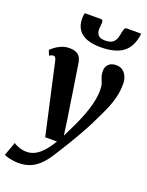

<svg xmlns="http://www.w3.org/2000/svg" viewBox="-222 -907 961 1251"><g transform="rotate(20 258.0 -281.0)"><path d="M66.5 -455Q63 -471.5 57.8 -477.5Q52.5 -483.5 45 -483.5Q38 -483.5 31.2 -481Q24.5 -478.5 17 -473L3 -508Q8.5 -514.5 25.8 -528.2Q43 -542 69.2 -553.8Q95.5 -565.5 126 -565.5Q154.5 -565.5 172.5 -557.5Q190.5 -549.5 200.2 -534.2Q210 -519 213.5 -497Q220.5 -450 228 -402.8Q235.5 -355.5 242.8 -308Q250 -260.5 257.2 -213.2Q264.5 -166 272 -119L286 -17L325.5 -98Q343 -134.5 357.8 -170.5Q372.5 -206.5 383.5 -241.2Q394.5 -276 400.8 -309.5Q407 -343 407 -374Q407 -405 400.5 -423.2Q394 -441.5 387.2 -458.2Q380.5 -475 380.5 -501.5Q380.5 -529 398.8 -547.2Q417 -565.5 451 -565.5Q479 -565.5 497.2 -551.2Q515.5 -537 524.8 -514.2Q534 -491.5 534 -467Q534 -415 522.2 -369Q510.5 -323 491 -278.8Q471.5 -234.5 448 -187.5Q435 -159 417.2 -125.8Q399.5 -92.5 379.5 -57.8Q359.5 -23 339.8 9.8Q320 42.5 302.5 70.5Q285 98.5 272 118.5Q241 168.5 209.2 197.8Q177.5 227 142.8 239.5Q108 252 66.5 252Q38.5 252 8.2 245.2Q-22 238.5 -32 231L2.5 137Q13 147 39.2 156.2Q65.5 165.5 91.5 165.5Q122 165.5 149.2 151.8Q176.5 138 203 109.2Q229.5 80.5 257 34.5H175.5ZM254.5 -813.5Q263 -813.5 265.5 -807.5Q268 -801.5 268 -791.5Q268 -781 266.2 -769.2Q264.5 -757.5 264.5 -747Q264.5 -722 278.2 -706.5Q292 -691 324.5 -691Q361.5 -691 378.2 -704.5Q395 -718 401 -738.2Q407 -758.5 410.5 -778.5Q412.5 -791.5 417.2 -802.5Q422 -813.5 433 -813.5H531.5Q531.5 -810 531.5 -806.2Q531.5 -802.5 530.5 -798Q517 -714.5 463.8 -677.2Q410.5 -640 312 -640Q257.5 -640 218.2 -654.2Q179 -668.5 157.8 -699Q136.5 -729.5 137 -777.5Q137 -786 138 -795.2Q139 -804.5 141 -813.5Z"/></g></svg>

Font: Merriweather 24pt ExtraBold
Style: Italic
Weight: 800
Italic angle: -7.8°
Version: Version 2.101